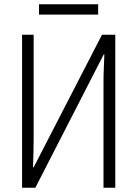

<svg xmlns="http://www.w3.org/2000/svg" viewBox="-20 -876 640 896"><path d="M83 0V-714H137V-223Q137 -191 136 -159Q135 -127 134 -95H137L456 -714H518V0H463V-487Q463 -524 464.5 -558.5Q466 -593 467 -622H464L145 0ZM162 -808V-856H438V-808Z"/></svg>

Font: Noto Sans Mono Light
Style: Regular
Weight: 300
Designer: Monotype Design Team
Foundry: Monotype Imaging Inc.
Version: Version 2.014; ttfautohint (v1.8.4.7-5d5b)